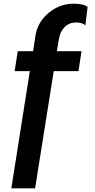

<svg xmlns="http://www.w3.org/2000/svg" viewBox="-20 -780 519 1050"><path d="M397 -657.2Q358.9 -657.2 334 -632.6Q309.1 -607.9 301.8 -564.9L291 -500H425.8L409.2 -391.1H273.9L171.9 250H42L143.1 -391.1H60.1L77.1 -500H161.1L173.8 -585Q186 -660.2 246.6 -710Q307.1 -759.8 382.8 -759.8Q437 -759.8 459 -742.2L446.8 -641.1Q430.2 -657.2 397 -657.2Z"/></svg>

Font: Oakes Grotesk
Style: Bold Italic
Weight: 700
Designer: Samuel Oakes
Foundry: Samuel Oakes
Version: Version 1.0 | wf-rip DC20170320